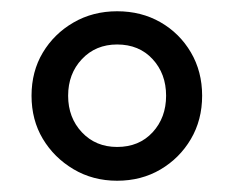

<svg xmlns="http://www.w3.org/2000/svg" viewBox="-20 -734 416 341"><path d="M188 -413Q145 -413 110.5 -433.5Q76 -454 56 -487.5Q36 -521 36 -564Q36 -607 56 -640.5Q76 -674 110.5 -694Q145 -714 188 -714Q231 -714 265 -694.5Q299 -675 319 -641Q339 -607 339 -564Q339 -521 319 -487Q299 -453 265 -433Q231 -413 188 -413ZM188 -473Q227 -473 251 -499Q275 -525 275 -564Q275 -603 251 -629Q227 -655 188 -655Q150 -655 125.5 -629Q101 -603 101 -564Q101 -525 125.5 -499Q150 -473 188 -473Z"/></svg>

Font: Nunito Sans 10pt Medium
Style: Regular
Weight: 500
Designer: Vernon Adams
Foundry: Vernon Adams
Version: Version 3.101;gftools[0.9.27]